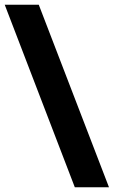

<svg xmlns="http://www.w3.org/2000/svg" viewBox="-20 -731 481 812"><path d="M296.4 61H440.9L144 -710.9H0Z"/></svg>

Font: Roboto
Style: Bold
Weight: 700
Designer: Google
Version: Version 2.137; 2017